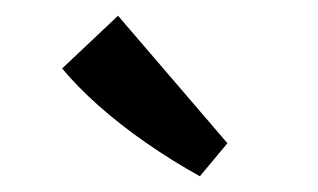

<svg xmlns="http://www.w3.org/2000/svg" viewBox="-20 -688 404 244"><path d="M269 -506 234 -464Q198 -484 165 -507Q132 -530 105 -554Q78 -578 59 -601L130 -668Z"/></svg>

Font: Rasa
Style: Regular
Weight: 400
Designer: Anna Giedrys (Yrsa+Rasa design), David Brezina (Yrsa art-direction, Rasa art-direction, design)
Foundry: Rosetta Type Foundry
Version: Version 2.004